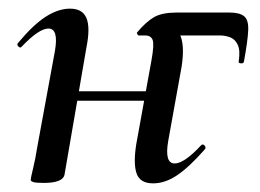

<svg xmlns="http://www.w3.org/2000/svg" viewBox="-20 -415 602 444"><path d="M334 9Q304 9 296 -13.5Q288 -36 295 -81L330 -274Q337 -312 333 -322.5Q329 -333 316 -333H301Q299 -333 297.5 -336Q296 -339 297 -340Q318 -365 336.5 -375.5Q355 -386 389 -386H511Q534 -386 544.5 -377.5Q555 -369 554 -345Q553 -321 544 -272Q543 -268 537 -268.5Q531 -269 532 -273Q536 -299 529.5 -312Q523 -325 511.5 -329Q500 -333 489 -333H342L349 -361Q382 -361 395 -337Q408 -313 400 -261L369 -89Q360 -37 384 -37Q406 -37 445 -79Q449 -83 453 -78.5Q457 -74 454 -70Q418 -29 390 -10Q362 9 334 9ZM81 8Q63 8 57 6Q51 4 51 1Q51 -3 56.5 -25.5Q62 -48 66 -74L107 -297Q116 -349 92 -349Q81 -349 65.5 -338.5Q50 -328 30 -307Q27 -303 22.5 -307.5Q18 -312 22 -316Q57 -358 86 -376.5Q115 -395 142 -395Q171 -395 180 -373Q189 -351 180 -306L129 -10Q124 8 81 8ZM122 -182 125 -204H360L357 -182Z"/></svg>

Font: Cormorant SemiBold
Style: Italic
Weight: 600
Italic angle: -10°
Designer: Christian Thalmann (Catharsis Fonts)
Foundry: Catharsis Fonts
Version: Version 4.000